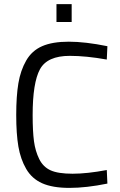

<svg xmlns="http://www.w3.org/2000/svg" viewBox="-20 -905 584 935"><path d="M503 -11Q400 10 318 10Q236 10 185.5 -12.5Q135 -35 107.5 -82.5Q80 -130 69.5 -191.5Q59 -253 59 -345Q59 -437 69.5 -499.5Q80 -562 107.5 -610Q135 -658 185 -680Q235 -702 315 -702Q395 -702 503 -680L500 -615Q399 -633 320 -633Q210 -633 174.5 -567.5Q139 -502 139 -344Q139 -265 145.5 -217Q152 -169 171 -130.5Q190 -92 226.5 -75.5Q263 -59 333.5 -59Q404 -59 500 -77ZM255 -798V-885H329V-798Z"/></svg>

Font: Titillium Web
Style: Regular
Weight: 400
Version: Version 1.001;PS 57.000;hotconv 1.0.70;makeotf.lib2.5.55311